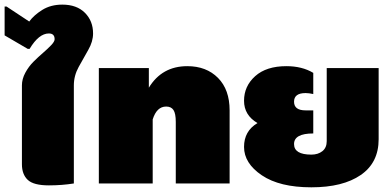

<svg xmlns="http://www.w3.org/2000/svg" viewBox="-20 -795 1698 832"><path d="M0 -641.7V-766.7H8.3L106.7 -701.7Q126.7 -729.2 163.3 -752.1Q200 -775 250 -775Q312.5 -775 347.9 -739.6Q383.3 -704.2 383.3 -650Q383.3 -615 362.5 -578.8Q341.7 -542.5 320.8 -504.6Q300 -466.7 300 -425V0Q248.3 8.3 191.7 8.3Q125.8 8.3 100.4 -15.4Q75 -39.2 75 -83.3V-425Q75 -452.5 89.6 -479.6Q104.2 -506.7 125 -527.5Q145.8 -548.3 166.7 -566.2Q187.5 -584.2 202.1 -599.6Q216.7 -615 216.7 -625Q216.7 -650 191.7 -650Q148.3 -650 108.3 -583.3H100Z M408.3 0V-500H625V-415Q681.7 -508.3 791.7 -508.3Q874.2 -508.3 924.6 -457.5Q975 -406.7 975 -316.7V0H741.7V-266.7Q741.7 -303.3 731.7 -318.3Q721.7 -333.3 700 -333.3Q659.2 -333.3 641.7 -277.5V0Z M1037.5 -158.3Q1037.5 -227.5 1095.8 -261.7Q1037.5 -295.8 1037.5 -358.3Q1037.5 -421.7 1085.8 -465Q1134.2 -508.3 1220.8 -508.3Q1289.2 -508.3 1337.5 -479.2V-387.5Q1318.3 -391.7 1304.2 -391.7Q1254.2 -391.7 1254.2 -354.2Q1254.2 -316.7 1304.2 -316.7H1337.5V-300V-233.3V-216.7Q1254.2 -216.7 1254.2 -170.8Q1254.2 -125 1329.2 -125Q1358.3 -125 1377.1 -140Q1395.8 -155 1395.8 -183.3V-500H1620.8V-191.7Q1620.8 -90 1543.3 -36.7Q1465.8 16.7 1329.2 16.7Q1191.7 16.7 1114.6 -35.4Q1037.5 -87.5 1037.5 -158.3Z"/></svg>

Font: BoonTook
Style: Regular
Weight: 400
Designer: Sungsit Sawaiwan
Foundry: FontUni
Version: Version 3.0